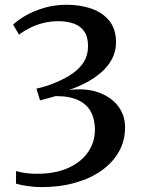

<svg xmlns="http://www.w3.org/2000/svg" viewBox="-20 -771 597 806"><path d="M153.5 14.5Q127.5 14.5 97.2 10.2Q67 6 47 0L47.5 -53Q66.5 -47 89.2 -44.2Q112 -41.5 132.5 -41.5Q211 -41 266 -65.8Q321 -90.5 349.8 -132.8Q378.5 -175 378.5 -227Q378.5 -270.5 361.2 -302.2Q344 -334 307.5 -351Q271 -368 213 -367.5Q207 -365.5 193.5 -361.8Q180 -358 166.8 -354.5Q153.5 -351 148 -349.5L133 -399Q152 -403 172 -409.2Q192 -415.5 209.5 -423Q252 -440 283.2 -461.5Q314.5 -483 332 -511.2Q349.5 -539.5 349.5 -576Q350 -615 334.2 -638.2Q318.5 -661.5 290.2 -671.8Q262 -682 225.5 -682Q190.5 -682 160 -674Q129.5 -666 104.2 -653.2Q79 -640.5 60 -625.5L35 -667.5Q53 -685.5 86.5 -705Q120 -724.5 164.8 -737.8Q209.5 -751 260.5 -751Q317 -751 363.8 -734.8Q410.5 -718.5 438.8 -683.8Q467 -649 467 -593.5Q467 -555 450.2 -523.5Q433.5 -492 405 -467.2Q376.5 -442.5 341.2 -424Q306 -405.5 269 -393Q339.5 -402 392.2 -383.5Q445 -365 474.8 -326.8Q504.5 -288.5 505 -238Q505.5 -182 479.8 -135.5Q454 -89 407 -55.5Q360 -22 295.5 -3.8Q231 14.5 153.5 14.5Z"/></svg>

Font: Merriweather 48pt Medium
Style: Regular
Weight: 500
Version: Version 2.100